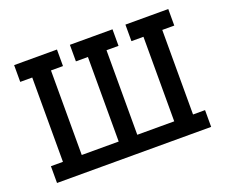

<svg xmlns="http://www.w3.org/2000/svg" viewBox="-92 -658 934 796"><g transform="rotate(-20 375.0 -260.0)"><path d="M35 0V-74H88V-446H35V-520H224V-447H171V-74H334V-447H281V-520H469V-447H416V-74H579V-447H526V-520H715V-447H662V-74H715V0Z"/></g></svg>

Font: Iosevka Plex Etoile
Style: Regular
Weight: 400
Designer: Belleve Invis
Foundry: Belleve Invis
Version: Version 25.1.1; ttfautohint (v1.8.4)